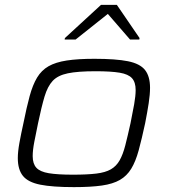

<svg xmlns="http://www.w3.org/2000/svg" viewBox="-20 -759 693 787"><path d="M283 8Q195 8 145 -2Q95 -12 74 -38Q53 -64 53 -111Q53 -137 59.5 -173Q66 -209 76 -254Q89 -319 101.5 -365Q114 -411 132 -441Q150 -471 179 -487.5Q208 -504 253.5 -511Q299 -518 367 -518Q455 -518 504.5 -508Q554 -498 574.5 -472Q595 -446 595 -399Q595 -372 589.5 -336Q584 -300 575 -254Q561 -189 548.5 -143Q536 -97 518 -67.5Q500 -38 471.5 -21.5Q443 -5 397.5 1.5Q352 8 283 8ZM279 -43Q337 -43 374.5 -47.5Q412 -52 434.5 -65Q457 -78 470.5 -102Q484 -126 493.5 -163Q503 -200 515 -254Q524 -298 530 -332Q536 -366 536 -390Q536 -422 521 -438.5Q506 -455 470.5 -461Q435 -467 371 -467Q299 -467 258 -458.5Q217 -450 196 -427.5Q175 -405 162.5 -363Q150 -321 136 -254Q127 -211 120.5 -177Q114 -143 114 -119Q114 -88 129 -71.5Q144 -55 180 -49Q216 -43 279 -43ZM245 -597 246 -603 394 -739H459L552 -603L551 -597H513L422 -702L290 -597Z"/></svg>

Font: Saira Expanded Light
Style: Italic
Weight: 300
Width: 7
Italic angle: -12°
Designer: Hector Gatti with collaboration of the Omnibus-Type team
Foundry: Omnibus-Type
Version: Version 1.101